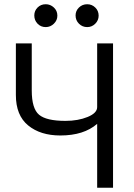

<svg xmlns="http://www.w3.org/2000/svg" viewBox="-20 -887 634 907"><path d="M196 -759Q173 -759 157.5 -775Q142 -791 142 -814Q142 -836 157.5 -851.5Q173 -867 196 -867Q218 -867 234.5 -851.5Q251 -836 251 -813Q251 -791 234.5 -775Q218 -759 196 -759ZM392 -759Q369 -759 353 -775Q337 -791 337 -814Q337 -836 353 -851.5Q369 -867 392 -867Q414 -867 430 -851.5Q446 -836 446 -813Q446 -791 430 -775Q414 -759 392 -759ZM439 -682H514V0H439V-302Q376 -247 265 -247Q171 -247 113 -294.5Q55 -342 55 -438V-682H130V-460Q130 -374 164.5 -345Q199 -316 289 -316Q349 -316 394 -334.5Q439 -353 439 -381Z"/></svg>

Font: Didact Gothic
Style: Regular
Weight: 400
Designer: Daniel Johnson
Foundry: Daniel Johnson
Version: Version 2.101;PS 002.101;hotconv 1.0.88;makeotf.lib2.5.64775